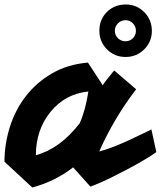

<svg xmlns="http://www.w3.org/2000/svg" viewBox="-54 -809 717 856"><path d="M272 -63Q193 -1 90 27L-34 -88Q-34 -167 -10 -243Q14 -319 61 -380Q108 -441 177.5 -481.5Q247 -522 338 -530L404 -429Q416 -448 455 -495L553 -411Q454 -282 389 -135L386 -133Q444 -148 522 -184.5Q600 -221 621 -232L643 -131Q584 -88 447 -20Q393 7 349 23ZM106 -117Q213 -146 301 -259Q327 -316 340 -401Q237 -391 171 -310Q106 -230 106 -117ZM507 -789Q555 -789 589 -755Q623 -721 623 -671Q623 -623 589 -589Q555 -555 506 -555Q457 -555 423 -589Q389 -623 389 -672.5Q389 -722 422.5 -755.5Q456 -789 507 -789ZM458 -671.5Q458 -652 472 -638.5Q486 -625 505.5 -625Q525 -625 538.5 -638.5Q552 -652 552 -671.5Q552 -691 538.5 -705Q525 -719 505.5 -719Q486 -719 472 -705Q458 -691 458 -671.5Z"/></svg>

Font: Vampiro One
Style: Regular
Weight: 400
Designer: Riccardo De Franceschi
Foundry: Sorkin Type Co.
Version: Version 1.002